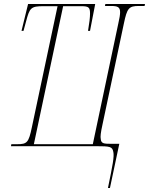

<svg xmlns="http://www.w3.org/2000/svg" viewBox="-20 -734 748 964"><path d="M522 210H532L579 -12H537C503 -12 488 -13 486 -35C483 -48 486 -69 494 -106L602 -616C618 -693 627 -704 677 -704H706L708 -714H509L507 -704H537C570 -704 583 -699 583 -673C583 -660 580 -642 574 -616L446 -10H150L297 -703H388C427 -703 432 -696 432 -665C432 -646 429 -621 422 -579H432L458 -714H121L88 -579H98L111 -627C129 -694 134 -703 199 -703H269L140 -95C124 -18 116 -10 66 -10H37L35 0H463C533 0 544 2 549 29C554 53 546 93 522 210Z"/></svg>

Font: Noto Serif Display Condensed Thin
Style: Italic
Weight: 100
Width: 3
Italic angle: -12°
Designer: Monotype Design Team
Foundry: Monotype Imaging Inc.
Version: Version 2.009